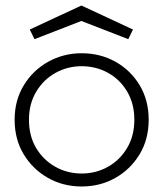

<svg xmlns="http://www.w3.org/2000/svg" viewBox="-20 -670 592 696"><path d="M276 6Q209 6 154 -25Q99 -56 66 -110.5Q33 -165 33 -236Q33 -306 66 -360.5Q99 -415 154.5 -446Q210 -477 276 -477Q343 -477 398 -446.5Q453 -416 486 -361.5Q519 -307 519 -236Q519 -165 486 -110.5Q453 -56 398 -25Q343 6 276 6ZM276 -41Q328 -41 371.5 -65.5Q415 -90 441 -134Q467 -178 467 -236Q467 -294 441 -338Q415 -382 371.5 -406Q328 -430 276 -430Q225 -430 181.5 -406Q138 -382 111.5 -338Q85 -294 85 -236Q85 -177 111 -133.5Q137 -90 180.5 -65.5Q224 -41 276 -41ZM275 -650 462 -563 445 -528 275 -594 105 -528 88 -563Z"/></svg>

Font: Lil Grotesk Light
Style: Regular
Weight: 300
Designer: Bastien Sozeau
Foundry: NBR — Bastien Sozeau
Version: Version 3.003; ttfautohint (v1.8.4.7-5d5b);gftools[0.9.33]